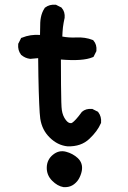

<svg xmlns="http://www.w3.org/2000/svg" viewBox="-20 -647 540 808"><path d="M247.6 140.6Q221.7 136.2 199.2 113.3Q187.5 101.6 181.9 87.4Q176.3 73.2 176.8 57.1Q177.2 41 183.8 27.6Q190.4 14.2 202.6 4.4Q228 -16.6 258.3 -8.3Q286.1 -1 307.1 18.1Q330.1 39.6 324.2 72.3Q322.3 82 318.8 90.8Q315.4 99.6 310.5 107.7Q305.7 115.7 298.8 122.1Q292 128.9 283.9 133.3Q275.9 137.7 266.8 139.4Q257.8 141.1 248 140.6ZM263.7 -31.2Q222.2 -35.6 189.5 -67.9Q156.7 -99.6 149.4 -147.9Q147.9 -157.2 147 -172.9Q146 -188.5 145 -210.4Q144 -232.4 143.1 -261.2Q142.1 -290 141.6 -325.2Q141.1 -360.4 140.6 -402.3L108.4 -399.4H107.4H106.4Q85.9 -401.9 69.8 -415.5L68.8 -416L68.4 -417Q54.2 -435.5 56.6 -460.9V-462.9L57.6 -464.4L67.4 -483.9L68.8 -487.3L72.3 -488.3Q107.4 -502.9 148.4 -500Q148.4 -525.9 149.4 -551.8Q149.9 -562.5 151.9 -573Q153.8 -583.5 157.7 -593.5Q161.6 -603.5 167.5 -612.3L168.5 -614.3L169.9 -615.2Q188.5 -629.4 213.9 -627H215.8L217.3 -626L236.8 -616.2L238.8 -615.2L239.7 -613.8Q254.4 -597.2 252 -571.3V-570.8L251.5 -569.8Q249.5 -560.5 247.8 -551.3Q246.1 -542 244.9 -532.2Q243.7 -522.5 243.2 -512.7Q242.7 -502.9 242.2 -493.2Q270 -487.8 300.3 -489.3Q338.4 -491.2 369.6 -479L372.1 -478L373.5 -476.1Q388.2 -459.5 385.7 -433.6V-431.6L384.8 -430.2L375 -410.6L373.5 -407.7L370.1 -406.2Q329.1 -388.7 236.3 -396.5Q236.3 -335 236.8 -289.6Q237.3 -244.1 238 -218Q238.8 -191.9 240.2 -184.1Q243.7 -159.2 257.3 -141.6Q268.6 -127 280.3 -128.9Q281.7 -128.9 284.4 -130.9Q287.1 -132.8 291.3 -136.5Q295.4 -140.1 300 -145.3Q304.7 -150.4 310.8 -158Q316.9 -165.5 323.2 -174.3L323.7 -175.3L324.7 -176.3Q341.3 -190.9 367.2 -188.5H369.1L370.6 -187.5L390.1 -177.7L392.1 -176.8L393.6 -174.8Q407.7 -156.2 405.3 -130.9V-129.4L404.3 -127.9Q390.1 -94.7 356.4 -63Q321.3 -29.3 264.2 -31.2Z"/></svg>

Font: NaikaiFont
Style: Bold
Weight: 700
Version: Version 1.89